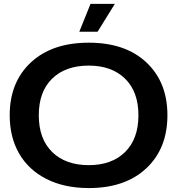

<svg xmlns="http://www.w3.org/2000/svg" viewBox="-20 -957 910 986"><path d="M436 8.8Q311 8.8 218.8 -37.8Q126.5 -84.5 78.1 -168.7Q29.8 -252.9 29.8 -365.2Q29.8 -535.2 138.7 -636.5Q247.6 -737.8 436 -737.8Q623.5 -737.8 731.7 -636.5Q839.8 -535.2 839.8 -365.2Q839.8 -194.3 731.4 -92.8Q623 8.8 436 8.8ZM179.2 -365.2Q179.2 -243.7 248 -176.3Q316.9 -108.9 436 -108.9Q554.2 -108.9 622.6 -176.5Q690.9 -244.1 690.9 -365.2Q690.9 -485.8 622.3 -553Q553.7 -620.1 436 -620.1Q316.4 -620.1 247.8 -553.2Q179.2 -486.3 179.2 -365.2ZM387.2 -793.9 444.8 -937H569.8L481 -793.9Z"/></svg>

Font: Lumene Sans Expanded
Style: Bold
Weight: 600
Width: 7
Designer: Deni Anggara
Version: Version 1.003;Glyphs 3.1.2 (3151)